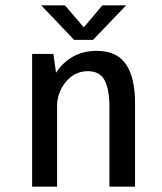

<svg xmlns="http://www.w3.org/2000/svg" viewBox="-20 -703 610 723"><path d="M455 -683 330.5 -553H259L135 -683H224.5L295.5 -600L365.5 -683ZM101 0V-500H181L191 -429Q215.5 -467.5 254.5 -489.5Q293.5 -511.5 344 -511.5Q420 -511.5 454.2 -461.2Q488.5 -411 488.5 -314.5V0H392V-301Q392 -366 374 -400.5Q356 -435 310.5 -435Q265 -435 232.8 -400.2Q200.5 -365.5 195 -315V0Z"/></svg>

Font: League Mono Narrow
Style: Regular
Weight: 400
Width: 3
Designer: Tyler Finck
Foundry: The League of Moveable Type / Tyler Finck
Version: Version 2.210